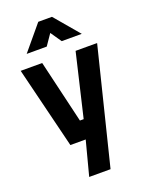

<svg xmlns="http://www.w3.org/2000/svg" viewBox="-171 -814 843 1107"><g transform="rotate(-20 250.0 -260.5)"><path d="M178 210 233 0H139L16 -500H148L239 -114H262L353 -500H485L309 210ZM82 -580 208 -731H292L420 -580H297L251 -647L205 -580Z"/></g></svg>

Font: Titillium Web SemiBold
Style: Regular
Weight: 600
Designer: Mohamed Gaber, Accademia di Belle Arti di Urbino
Foundry: Kief Type Foundry, Accademia di Belle Arti di Urbino
Version: Version 3.000; ttfautohint (v1.8.4)